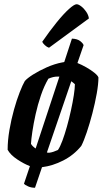

<svg xmlns="http://www.w3.org/2000/svg" viewBox="-20 -790 496 905"><path d="M211 -565Q201 -568 191.5 -577Q182 -586 179 -593Q215 -645 247.5 -685Q280 -725 305 -747.5Q330 -770 341 -770Q350 -770 363 -760Q376 -750 386.5 -734.5Q397 -719 399 -703ZM145 95Q127 95 112.5 88.5Q98 82 93 76L121 -7Q94 -17 61.5 -38.5Q29 -60 16 -84Q16 -128 24.5 -177.5Q33 -227 46 -273.5Q59 -320 73 -355.5Q87 -391 97 -408Q108 -421 135.5 -438.5Q163 -456 200 -472.5Q237 -489 274 -496Q276 -496 278.5 -496.5Q281 -497 283 -498Q293 -528 302 -556Q311 -584 319 -608Q345 -607 358.5 -596Q372 -585 374 -577L345 -493Q365 -485 387 -472.5Q409 -460 425 -447Q441 -434 444 -425Q444 -394 436 -349Q428 -304 415.5 -256Q403 -208 389 -166.5Q375 -125 363 -102Q328 -59 278 -33.5Q228 -8 178 -2ZM148 -90 260 -429Q257 -429 250 -429Q231 -429 208 -419Q188 -385 173 -341Q158 -297 148 -252Q138 -207 132.5 -169.5Q127 -132 126 -112Q132 -101 148 -90ZM201 -71Q204 -70 211 -70Q221 -71 231.5 -74.5Q242 -78 253 -83Q263 -97 274 -126.5Q285 -156 295.5 -193.5Q306 -231 314.5 -270Q323 -309 328 -341.5Q333 -374 333 -393Q327 -399 316 -407Z"/></svg>

Font: Texturina 72pt 72pt Regular
Style: Bold Italic
Weight: 700
Italic angle: -11°
Designer: Guillermo Torres Carreño
Foundry: Omnibus-Type
Version: Version 1.002; ttfautohint (v1.8.3)